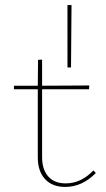

<svg xmlns="http://www.w3.org/2000/svg" viewBox="-20 -730 416 757"><path d="M358 -48Q304 7 237 7Q186 7 157.5 -24Q129 -55 129 -109V-378H35V-392H129L130 -494L146 -495V-392L332 -393L331 -378H146V-110Q146 -62 170 -34.5Q194 -7 239 -7Q300 -7 348 -58ZM246 -464V-710H262L260 -464Z"/></svg>

Font: Ysabeau Thin
Style: Regular
Weight: 200
Designer: Christian Thalmann (Catharsis Fonts)
Version: Version 0.003